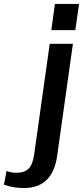

<svg xmlns="http://www.w3.org/2000/svg" viewBox="-155 -761 419 969"><path d="M-35 188Q-61 188 -87.5 183.5Q-114 179 -135 171L-122 102Q-112 106 -99 108.5Q-86 111 -73 111Q-31 111 -10.5 90Q10 69 17 21L96 -540H213L134 22Q123 105 81 146.5Q39 188 -35 188ZM244 -741 225 -609H104L122 -741Z"/></svg>

Font: Pathway Extreme Condensed SemiBold
Style: Italic
Weight: 600
Width: 3
Italic angle: -8°
Version: Version 1.001;gftools[0.9.26]